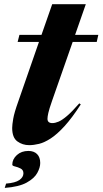

<svg xmlns="http://www.w3.org/2000/svg" viewBox="-20 -678 488 914"><path d="M228 -198.5Q214 -158.5 210 -140.2Q206 -122 206 -112.5Q206 -92 229.5 -92Q242.5 -92 259 -99Q275.5 -106 299.2 -126.2Q323 -146.5 357.5 -186L364.5 -181Q322.5 -116 287 -77.2Q251.5 -38.5 221.5 -19Q191.5 0.5 166 6.8Q140.5 13 119 13Q87 13 62.5 -5Q38 -23 38 -69Q38 -84 43 -113Q48 -142 67 -195L165.5 -478.5H64L72.5 -512H177.5L228.5 -658H388.5L337.5 -512H448L440.5 -478.5H326ZM38.5 106Q38.5 80 60.2 60.2Q82 40.5 115 40.5Q141.5 40.5 156.5 55.5Q171.5 70.5 171.5 98Q171.5 119.5 157.5 145.2Q143.5 171 107 191.2Q70.5 211.5 2.5 216.5L9 196Q53 192.5 72.2 179Q91.5 165.5 91.5 147Q91.5 131 78.2 124.2Q65 117.5 51.8 114.5Q38.5 111.5 38.5 106Z"/></svg>

Font: Newsreader 72pt
Style: Bold Italic
Weight: 700
Italic angle: -17°
Designer: Hugues Gentile
Foundry: Production Type
Version: Version 1.003; ttfautohint (v1.8.3)